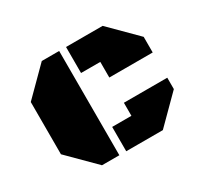

<svg xmlns="http://www.w3.org/2000/svg" viewBox="-114 -673 874 827"><g transform="rotate(-30 323.0 -259.5)"><path d="M262.2 0H175.8L46.4 -129.4V-389.2L175.8 -518.6H262.2ZM296.4 -389.2V-518.6H478.5L607.9 -389.2V-311.5H392.1V-389.2ZM296.4 0V-121.1H392.1V-186H607.9V-129.4L478.5 0Z"/></g></svg>

Font: Black Ops One
Style: Regular
Weight: 400
Designer: James Grieshaber
Foundry: James Grieshaber
Version: Version 1.002